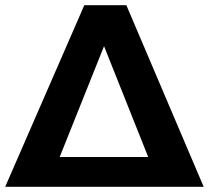

<svg xmlns="http://www.w3.org/2000/svg" viewBox="-23 -720 805 740"><path d="M302 -700H464L762 0H594L378 -542L161 0H-3ZM132 -115H616V0H132Z"/></svg>

Font: Alexandria SemiBold
Style: Regular
Weight: 600
Designer: Mohamed Gaber
Foundry: Kief Type Foundry
Version: Version 5.100